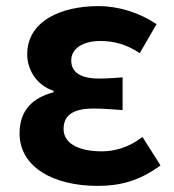

<svg xmlns="http://www.w3.org/2000/svg" viewBox="-20 -594 568 628"><path d="M299 14C371 14 434 -1 505 -53L446 -146C401 -111 353 -99 314 -99C233 -99 188 -127 188 -172C188 -218 220 -239 287 -239C317 -239 349 -236 381 -234V-341C355 -339 328 -337 305 -337C243 -337 213 -358 213 -396C213 -436 252 -460 309 -460C354 -460 398 -447 437 -420L492 -515C437 -552 369 -574 302 -574C179 -574 69 -525 69 -416C69 -369 97 -316 155 -297V-292C89 -275 44 -235 44 -158C44 -46 157 14 299 14Z"/></svg>

Font: Source Han Sans JP
Style: Bold
Weight: 700
Designer: Ryoko NISHIZUKA 西塚涼子 (kana, bopomofo & ideographs); Paul D. Hunt (Latin, Greek & Cyrillic); Sandoll Communications 산돌커뮤니
Foundry: Adobe
Version: Version 2.002;hotconv 1.0.116;makeotfexe 2.5.65601